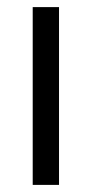

<svg xmlns="http://www.w3.org/2000/svg" viewBox="-20 -520 258 540"><path d="M72 -500H146V0H72Z"/></svg>

Font: Cairo
Style: Regular
Weight: 400
Designer: Mohamed Gaber, the designers of Titillium
Foundry: Kief Type Foundry
Version: Version 2.009; ttfautohint (v1.5.33-1714) -l 8 -r 50 -G 200 